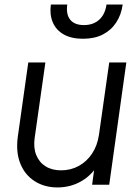

<svg xmlns="http://www.w3.org/2000/svg" viewBox="-20 -810 614 842"><path d="M58 -210 104 -536H179L132 -205Q126 -162 139 -130Q152 -98 180 -80.5Q208 -63 248 -63Q290 -63 325 -82Q360 -101 383.5 -136Q407 -171 414 -219L459 -536H534L459 0H384L398 -104L415 -98Q388 -46 339.5 -17Q291 12 232 12Q175 12 132 -15.5Q89 -43 69 -93Q49 -143 58 -210ZM203 -790H275Q269 -747 288 -723.5Q307 -700 348 -700Q389 -700 415 -723.5Q441 -747 447 -790H518Q512 -746 490 -712Q468 -678 431.5 -659Q395 -640 344 -640Q293 -640 259.5 -659Q226 -678 211.5 -712Q197 -746 203 -790Z"/></svg>

Font: Kosmopol Plus Jakarta Sans Italic It
Style: Regular
Weight: 400
Italic angle: -8.04999°
Designer: Gumpita Rahayu
Foundry: Tokotype
Version: Version 2.006